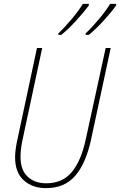

<svg xmlns="http://www.w3.org/2000/svg" viewBox="-20 -962 620 992"><path d="M439 -782Q475 -811 516 -856Q557 -901 580 -934V-942H549Q530 -910 493.5 -866Q457 -822 422 -789L423 -782ZM297 -782Q333 -811 374 -856Q415 -901 439 -934V-942H408Q389 -910 352.5 -866Q316 -822 281 -789L282 -782ZM450 -239 552 -714H526L423 -242Q399 -130 350.5 -72.5Q302 -15 219 -15Q159 -15 122.5 -49.5Q86 -84 86 -151Q86 -188 95 -233L198 -714H171L68 -232Q58 -184 58 -149Q58 -71 102.5 -30.5Q147 10 218 10Q313 10 368 -53Q423 -116 450 -239Z"/></svg>

Font: Noto Sans Display SemiCondensed Thin
Style: Italic
Weight: 250
Width: 4
Designer: Monotype Design team
Foundry: Monotype Imaging Inc.
Version: 1.000